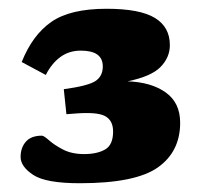

<svg xmlns="http://www.w3.org/2000/svg" viewBox="-20 -739 461 438"><path d="M162 -321Q84.5 -321 55.8 -340Q27 -359 27 -381Q27 -402 39 -415.8Q51 -429.5 75.5 -429.5Q80 -429.5 91.8 -419Q103.5 -408.5 123.5 -398Q143.5 -387.5 172 -387.5Q201.5 -387.5 219.8 -398Q238 -408.5 238 -439Q238 -464 220 -474Q202 -484 151.5 -480L131.5 -478.5L125.5 -535.5Q180.5 -543 197.5 -554Q214.5 -565 214.5 -587.5Q214.5 -623.5 164.5 -623.5Q137.5 -623.5 117.5 -608.8Q97.5 -594 84.5 -568L29.5 -597.5Q54 -659 97 -689Q140 -719 223 -719Q299 -719 333.2 -698.2Q367.5 -677.5 367.5 -636Q367.5 -608 346.2 -586.2Q325 -564.5 271 -553.5Q325.5 -551.5 358.2 -528Q391 -504.5 391 -459Q391 -393 340 -357Q289 -321 162 -321Z"/></svg>

Font: Newsreader 6pt ExtraBold
Style: Regular
Weight: 800
Designer: Hugues Gentile
Foundry: Production Type
Version: Version 1.003; ttfautohint (v1.8.3)